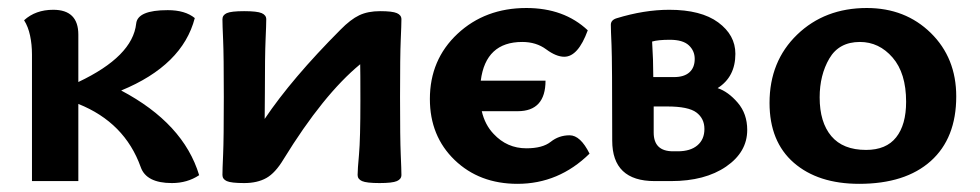

<svg xmlns="http://www.w3.org/2000/svg" viewBox="-20 -448 2424 475"><path d="M173.8 -245.1Q308.1 -308.6 316.9 -389.6Q320.3 -422.9 395 -422.9Q438 -422.9 461.9 -403.3Q431.6 -286.6 279.8 -224.1Q434.1 -142.6 472.7 -14.6Q443.4 4.9 405.3 4.9Q341.8 4.9 328.1 -34.7Q288.6 -145 173.8 -190.9V0H59.1V-313Q59.1 -337.9 54.4 -359.9Q49.8 -381.8 39.6 -397.9Q67.9 -423.8 111.8 -423.8Q173.8 -423.8 173.8 -362.3Z M918.9 4.9Q886.7 4.9 875.7 0Q864.7 -4.9 864.7 -15.1Q864.7 -28.3 868.2 -66.4Q871.6 -104.5 871.6 -198.7Q871.6 -273.9 871.1 -289.1Q779.8 -213.9 681.6 -54.2Q661.1 -20 638.9 -7.6Q616.7 4.9 584 4.9Q551.8 4.9 541 0Q530.3 -4.9 530.3 -15.1Q530.3 -27.8 532 -66.2Q533.7 -104.5 533.7 -208Q533.7 -311 532 -349.1Q530.3 -387.2 530.3 -400.4Q530.3 -410.6 541 -415.5Q551.8 -420.4 584 -420.4Q616.2 -420.4 627.4 -415.5Q638.7 -410.6 638.7 -400.4Q638.7 -387.2 637 -349.1Q635.3 -311 635.3 -218.3L634.8 -153.8Q702.1 -253.9 822.3 -374.5Q847.2 -399.9 868.7 -410.2Q890.1 -420.4 920.4 -420.4Q950.7 -420.4 961.9 -415.5Q973.1 -410.6 973.1 -400.4Q973.1 -387.2 971.4 -349.1Q969.7 -311 969.7 -208Q969.7 -104.5 971.4 -66.2Q973.1 -27.8 973.1 -15.1Q973.1 -4.9 961.9 0Q950.7 4.9 918.9 4.9Z M1169.4 -248.5H1329.6Q1329.6 -172.9 1260.7 -172.9H1171.9Q1179.7 -139.2 1201.2 -116.7Q1234.4 -81.1 1282.2 -81.1Q1322.3 -81.1 1342.5 -97.2Q1362.8 -113.3 1389.2 -113.3Q1416 -113.3 1438.5 -67.9Q1362.3 6.8 1260.3 6.8Q1166 6.8 1104.7 -52.2Q1043.5 -111.3 1043.5 -203.1Q1043.5 -300.3 1111.8 -364.3Q1180.2 -428.2 1282.2 -428.2Q1375.5 -428.2 1434.1 -373Q1410.2 -307.6 1376 -307.6Q1356 -307.6 1331.3 -325.9Q1306.6 -344.2 1272 -344.2Q1181.6 -344.2 1169.4 -248.5Z M1647.5 -257.3Q1672.4 -257.3 1685.5 -269Q1698.7 -280.8 1698.7 -302.2Q1698.7 -322.3 1684.1 -335.9Q1669.4 -349.6 1637.2 -349.6Q1607.9 -349.6 1593.3 -345.2Q1596.2 -299.8 1596.2 -257.3ZM1656.7 -73.7Q1688 -73.7 1705.3 -88.4Q1722.7 -103 1722.7 -128.9Q1722.7 -154.8 1702.9 -169.7Q1683.1 -184.6 1630.9 -184.6H1597.2V-120.1Q1597.2 -73.7 1645 -73.7ZM1640.1 0H1599.6Q1494.6 0 1494.6 -100.1Q1494.6 -298.3 1492.9 -336.2Q1491.2 -374 1491.2 -386.7Q1491.2 -398.4 1505.4 -402.8Q1573.7 -423.8 1635.7 -423.8Q1714.4 -423.8 1756.8 -392.6Q1799.3 -361.3 1799.3 -314.9Q1799.3 -257.8 1755.4 -230Q1781.7 -221.2 1805.2 -193.8Q1828.6 -166.5 1828.6 -126.5Q1828.6 -71.8 1776.4 -35.9Q1724.1 0 1640.1 0Z M2105.5 6.8Q2003.9 6.8 1943.8 -45.4Q1883.8 -97.7 1883.8 -193.4Q1883.8 -296.4 1952.1 -362.3Q2020.5 -428.2 2124.5 -428.2Q2219.7 -428.2 2282.7 -366.5Q2345.7 -304.7 2345.7 -209.5Q2345.7 -106 2282.7 -49.6Q2219.7 6.8 2105.5 6.8ZM2122.6 -77.1Q2172.4 -77.1 2197 -108.2Q2221.7 -139.2 2221.7 -196.3Q2221.7 -267.1 2188.2 -305.7Q2154.8 -344.2 2107.4 -344.2Q2055.7 -344.2 2031.7 -303.2Q2007.8 -262.2 2007.8 -207Q2007.8 -145.5 2036.6 -111.3Q2065.4 -77.1 2122.6 -77.1Z"/></svg>

Font: ALMAS
Style: Bold
Weight: 700
Designer: ALMAS Font/ by Husham Jawad Kadhim, derived from the Bainsely font by/ Paul James MIller
Foundry: High-Logic / Made with FontCreator
Version: Version 1.411;September 19, 2021;FontCreator 14.0.0.2814 32-